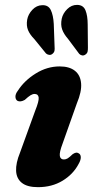

<svg xmlns="http://www.w3.org/2000/svg" viewBox="-20 -754 394 786"><path d="M241.7 -101.2Q227.2 -101.2 224.9 -115.7Q222.6 -130.3 236.1 -165.8L294.5 -330.5Q315 -379.2 312 -413.1Q309 -446.9 286.3 -464.5Q263.7 -482.1 224.3 -482.1Q172.9 -482.1 126.5 -453.3Q80 -424.6 53.2 -382.9Q42.9 -369.6 43.2 -358Q43.4 -346.3 51.7 -341.1Q57.4 -338.3 64.8 -339.1Q72.1 -339.9 81.5 -345.1Q95.5 -358.1 104.6 -363.8Q113.7 -369.4 121.6 -369.4Q136.6 -369.4 138.3 -354.8Q140 -340.2 124.3 -301.3L62 -129.3Q44.4 -86.3 45.9 -54.6Q47.4 -22.9 69.6 -5.3Q91.7 12.2 135.5 12.2Q192.6 12.2 236 -14.1Q279.4 -40.4 301.4 -82.1Q310.8 -98.2 310.7 -109.6Q310.7 -121 303.2 -125.8Q297.1 -129.9 290.9 -128.9Q284.8 -127.9 277.3 -122.7Q264.7 -110.4 257.2 -105.8Q249.7 -101.2 241.7 -101.2ZM200.1 -656.2 203.5 -562.2Q204.3 -553.8 203.1 -546.5Q201.8 -539.3 194.9 -533.7Q188.8 -528.5 181.5 -529.3Q174.3 -530.2 168.4 -535.1L120.4 -594.1Q102.3 -612.4 94.8 -630.7Q87.2 -649 91.3 -673.7Q95.3 -695.7 112.4 -713.9Q129.5 -732.2 152.7 -732.8Q177.9 -733.8 188 -712.8Q198.1 -691.9 200.1 -656.2ZM339 -653.4 339.9 -559.4Q340.1 -550.2 338.6 -542.9Q337 -535.7 330 -530.9Q323.7 -526.1 316.6 -527.1Q309.5 -528.2 304.3 -533.5L258.1 -595.3Q241 -614.8 234.4 -633.7Q227.7 -652.6 232.7 -677.3Q237.5 -699.3 255.1 -716.7Q272.8 -734.2 295.6 -734Q321 -733.8 329.9 -711.8Q338.9 -689.9 339 -653.4Z"/></svg>

Font: Fraunces
Style: Italic
Weight: 900
Italic angle: -16°
Version: Version 1.000;[0bf87f6ff]